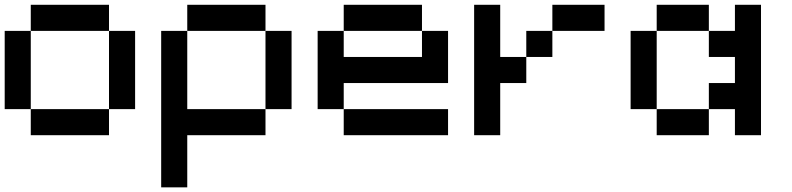

<svg xmlns="http://www.w3.org/2000/svg" viewBox="-20 -576 3373 818"><path d="M111.1 -111.1H0V-444.4H111.1ZM444.4 -444.4H111.1V-555.6H444.4ZM555.6 -111.1H444.4V-444.4H555.6ZM444.4 0H111.1V-111.1H444.4Z M1111.1 -444.4H777.8V-555.6H1111.1ZM777.8 0V222.2H666.7V-444.4H777.8V-111.1H1111.1V0ZM1222.2 -111.1H1111.1V-444.4H1222.2Z M1777.8 -444.4H1444.4V-555.6H1777.8ZM1444.4 -222.2V-111.1H1333.3V-444.4H1444.4V-333.3H1777.8V-444.4H1888.9V-222.2ZM1888.9 0H1444.4V-111.1H1888.9Z M2333.3 -333.3H2222.2V-444.4H2333.3ZM2555.6 -444.4H2333.3V-555.6H2555.6ZM2111.1 -222.2V0H2000V-555.6H2111.1V-333.3H2222.2V-222.2Z M2777.8 -111.1H2666.7V-444.4H2777.8ZM3111.1 -333.3H3000V-444.4H3111.1V-555.6H3222.2V0H3111.1V-111.1H3000V-222.2H3111.1ZM3000 0H2777.8V-111.1H3000ZM3000 -444.4H2777.8V-555.6H3000Z"/></svg>

Font: Pixeloid Mono
Style: Regular
Weight: 400
Monospace: yes
Designer: GGBotNet
Foundry: GGBotNet
Version: 0.5